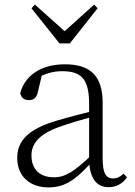

<svg xmlns="http://www.w3.org/2000/svg" viewBox="-20 -802 586 836"><path d="M191 14C263 14 309 -20 373 -89H392L386 -134C305 -55 264 -30 215 -30C156 -30 117 -62 117 -125C117 -175 148 -217 237 -249C286 -267 344 -283 397 -297V-321C343 -309 282 -293 225 -276C101 -239 55 -188 55 -114C55 -31 114 14 191 14ZM453 13C485 13 513 -1 533 -30L518 -46C502 -31 490 -25 473 -25C443 -25 427 -44 427 -113V-354C427 -473 372 -522 263 -522C161 -522 90 -476 68 -397C72 -377 85 -366 105 -366C126 -366 139 -375 145 -402L164 -482L128 -454C171 -481 210 -492 250 -492C330 -492 368 -463 368 -350V-102C371 -30 397 13 453 13ZM132 -782 117 -766 239 -613H284L405 -766L390 -782L238 -645H285Z"/></svg>

Font: Source Han Serif CN VF
Style: Regular
Weight: 250
Designer: Ryoko NISHIZUKA 西塚涼子 (kana & ideographs); Frank Grießhammer (Latin, Greek & Cyrillic); Wenlong ZHANG 张文龙 (bopomofo); San
Foundry: Adobe
Version: Version 2.002;hotconv 1.1.0;makeotfexe 2.6.0